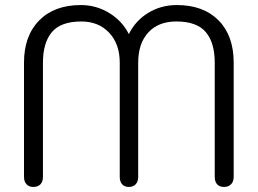

<svg xmlns="http://www.w3.org/2000/svg" viewBox="-20 -730 1020 760"><path d="M75 -30V-482Q75 -588 135 -649Q195 -710 300 -710Q361 -710 412.5 -678.5Q464 -647 490 -595Q516 -648 566.5 -679Q617 -710 680 -710Q785 -710 845 -649.5Q905 -589 905 -482V-30Q905 -11 894.5 -0.5Q884 10 867 10Q849 10 839.5 -0.5Q830 -11 830 -30V-482Q830 -561 794.5 -603Q759 -645 678 -645Q607 -645 567 -601.5Q527 -558 527 -482V-30Q527 -11 517 -0.5Q507 10 490 10Q473 10 463.5 -0.5Q454 -11 454 -30V-482Q454 -556 412 -600.5Q370 -645 302 -645Q221 -645 185.5 -603Q150 -561 150 -482V-30Q150 -11 140 -0.5Q130 10 112 10Q95 10 85 -0.5Q75 -11 75 -30Z"/></svg>

Font: Kodchasan
Style: Regular
Weight: 400
Version: Version 1.000; ttfautohint (v1.6)